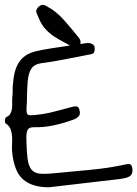

<svg xmlns="http://www.w3.org/2000/svg" viewBox="-20 -795 582 815"><path d="M6.8 -297.9Q19.5 -303.7 24.4 -313Q29.3 -322.3 30.8 -334Q32.2 -345.7 31.7 -357.9Q31.2 -370.1 32.2 -381.8Q34.2 -396.5 33.7 -411.1Q33.2 -425.8 35.2 -440.4Q38.1 -478.5 47.4 -503.9Q56.6 -529.3 72.3 -545.4Q87.9 -561.5 108.9 -569.8Q129.9 -578.1 157.2 -583Q202.1 -590.8 246.6 -597.2Q291 -603.5 335.9 -610.4Q348.6 -613.3 359.4 -612.3Q368.2 -610.4 375.5 -605.5Q382.8 -600.6 381.8 -584Q380.9 -570.3 374 -567.4Q367.2 -564.5 359.4 -563.5Q307.6 -553.7 256.8 -543.5Q206.1 -533.2 153.3 -526.4Q126 -522.5 113.3 -503.9Q100.6 -485.4 97.7 -450.2Q96.7 -435.5 95.7 -420.9Q94.7 -406.2 94.7 -391.6Q94.7 -365.2 93.3 -348.6Q91.8 -332 92.8 -322.3Q93.8 -312.5 97.7 -309.1Q101.6 -305.7 111.3 -305.7Q119.1 -305.7 130.4 -307.1Q141.6 -308.6 159.2 -310.5Q190.4 -315.4 221.7 -324.2Q252.9 -333 284.2 -340.8Q289.1 -341.8 293 -342.8Q296.9 -343.8 300.8 -343.8Q305.7 -343.8 310.5 -340.8Q315.4 -337.9 317.4 -328.1Q322.3 -309.6 313.5 -300.8Q304.7 -292 293.9 -288.1Q252 -272.5 209.5 -263.2Q167 -253.9 123 -254.9Q103.5 -254.9 97.7 -244.6Q91.8 -234.4 91.8 -209Q92.8 -155.3 96.7 -123.5Q100.6 -91.8 112.8 -76.2Q125 -60.5 147.9 -58.1Q170.9 -55.7 210 -59.6Q287.1 -67.4 363.8 -74.2Q440.4 -81.1 516.6 -97.7Q524.4 -99.6 531.2 -98.1Q538.1 -96.7 541 -84Q546.9 -54.7 527.3 -44.9Q517.6 -40 508.3 -38.6Q499 -37.1 489.3 -35.2Q410.2 -26.4 334 -17.1Q257.8 -7.8 187.5 0Q116.2 0 77.6 -33.7Q39.1 -67.4 31.2 -153.3Q30.3 -168 31.2 -184.6Q32.2 -201.2 31.2 -216.8Q30.3 -232.4 24.9 -246.6Q19.5 -260.7 4.9 -270.5Q0 -273.4 1 -284.7Q2 -295.9 6.8 -297.9ZM140.6 -762.7Q148.4 -771.5 156.7 -773.9Q165 -776.4 176.8 -769.5Q218.8 -747.1 251.5 -710Q284.2 -672.9 315.4 -633.8Q327.1 -619.1 318.4 -602.5Q311.5 -590.8 293 -590.8Q272.5 -605.5 251 -616.2Q229.5 -627 209 -640.6Q188.5 -654.3 171.4 -673.3Q154.3 -692.4 142.6 -722.7Q138.7 -731.4 134.8 -741.7Q130.9 -752 140.6 -762.7Z"/></svg>

Font: Scriphy
Style: Regular
Weight: 400
Designer: Ala M. Lockhart
Foundry: Ala M. Lockhart
Version: Version 1.0 2021